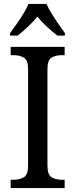

<svg xmlns="http://www.w3.org/2000/svg" viewBox="-20 -951 381 971"><path d="M34 0V-42H50Q79 -42 100.5 -54.5Q122 -67 122 -113V-601Q122 -647 100.5 -659.5Q79 -672 50 -672H34V-714H307V-672H292Q261 -672 240.5 -659.5Q220 -647 220 -601V-113Q220 -67 241 -54.5Q262 -42 292 -42H307V0ZM31 -784Q45 -803 63.5 -829Q82 -855 98.5 -882Q115 -909 124 -931H215Q225 -909 241.5 -882Q258 -855 276 -829Q294 -803 308 -784V-771H270Q244 -791 217 -816Q190 -841 169 -867Q148 -841 121.5 -816Q95 -791 69 -771H31Z"/></svg>

Font: Noto Serif Tamil SemiCondensed
Style: Italic
Weight: 400
Width: 4
Italic angle: -12°
Designer: Indian Type Foundry, Tom Grace, and the Monotype Design Team
Foundry: Monotype Imaging Inc.
Version: Version 2.003; ttfautohint (v1.8.4.7-5d5b)